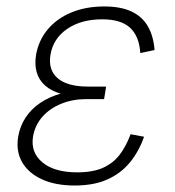

<svg xmlns="http://www.w3.org/2000/svg" viewBox="-20 -568 546 598"><path d="M212.9 9.8Q151.9 9.8 109.9 -9.8Q67.9 -29.3 48.6 -63.5Q29.3 -97.7 36.6 -142.1Q42 -174.3 59.1 -200.9Q76.2 -227.5 104.7 -247.1Q133.3 -266.6 172.1 -277.3Q210.9 -288.1 259.8 -288.1H308.6L304.2 -259.3H248.5Q206.5 -259.3 170.9 -244.9Q135.3 -230.5 112.3 -204.6Q89.4 -178.7 83 -143.6Q74.7 -93.3 112.1 -62.3Q149.4 -31.2 220.7 -31.2Q269 -31.2 300.8 -45.4Q332.5 -59.6 352.8 -86.2Q373 -112.8 386.7 -149.9L428.7 -142.1Q412.6 -96.2 384.5 -62Q356.4 -27.8 314.2 -9Q272 9.8 212.9 9.8ZM255.9 -265.1Q207 -265.1 173.6 -274.7Q140.1 -284.2 120.6 -301.5Q101.1 -318.8 94.2 -343.3Q87.4 -367.7 92.3 -397.5Q100.6 -443.4 129.4 -477.3Q158.2 -511.2 203.1 -529.5Q248 -547.9 304.7 -547.9Q356.4 -547.9 389.9 -532Q423.3 -516.1 440.7 -485.8Q458 -455.6 461.4 -412.1L417 -402.8Q413.6 -455.1 385.3 -481.4Q356.9 -507.8 298.3 -507.8Q232.4 -507.8 189 -477.8Q145.5 -447.8 137.2 -397.5Q129.4 -350.6 159.4 -324.5Q189.5 -298.3 254.9 -298.3H310.5L305.2 -265.1Z"/></svg>

Font: Inter 17pt ExtraLight
Style: Italic
Weight: 250
Italic angle: -9.3988°
Version: Version 4.001;git-66647c0bb